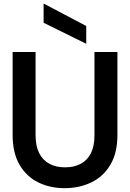

<svg xmlns="http://www.w3.org/2000/svg" viewBox="-20 -972 680 1004"><path d="M318 12Q242 12 180.5 -18Q119 -48 82.5 -110Q46 -172 46 -266V-700H166V-265Q166 -208 185 -171Q204 -134 238.5 -115.5Q273 -97 320 -97Q368 -97 402.5 -115.5Q437 -134 455.5 -171Q474 -208 474 -265V-700H594V-266Q594 -172 557 -110Q520 -48 457 -18Q394 12 318 12ZM431 -743 208 -853V-952H211L431 -836Z"/></svg>

Font: DM Sans 36pt SemiBold
Style: Regular
Weight: 600
Designer: Colophon Foundry, Jonny Pinhorn
Foundry: Colophon Foundry
Version: Version 4.004;gftools[0.9.30]